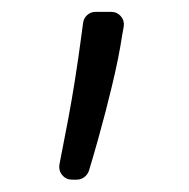

<svg xmlns="http://www.w3.org/2000/svg" viewBox="-20 -119 312 317"><path d="M77.8 156.6Q77.8 154.1 78.1 152.7L92.7 77.1Q104.4 14.9 114.3 -59.7L117.2 -81.3Q118.3 -89.1 124.1 -94.3Q130 -99.4 137.8 -99.4H163.7Q173.3 -99.4 179.5 -92.2Q185.7 -84.9 184.3 -75.3L181.8 -61.4Q176.1 -23.4 164.8 23.1Q155.2 63.6 142 110.8Q132.1 146 126.8 163Q124.6 169.4 119.1 173.5Q113.6 177.6 106.9 177.6H98.7Q89.8 177.6 83.8 171.3Q77.8 165.1 77.8 156.6Z"/></svg>

Font: DeltaSans Light
Style: Regular
Weight: 300
Designer: Rasmus Andersson
Foundry: rsms
Version: Version 3.012